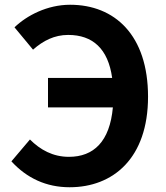

<svg xmlns="http://www.w3.org/2000/svg" viewBox="-20 -774 697 808"><path d="M273 14C456 14 603 -108 603 -367C603 -626 463 -754 275 -754C179 -754 93 -709 41 -659L119 -565C162 -603 209 -627 267 -627C370 -627 435 -569 452 -446H182V-322H455C442 -178 374 -114 270 -114C202 -114 149 -144 106 -187L28 -95C93 -24 175 14 273 14Z"/></svg>

Font: Source Han Sans CN
Style: Bold
Weight: 700
Designer: Ryoko NISHIZUKA 西塚涼子 (kana, bopomofo & ideographs); Paul D. Hunt (Latin, Greek & Cyrillic); Sandoll Communications 산돌커뮤니
Foundry: Adobe
Version: Version 2.001;hotconv 1.0.107;makeotfexe 2.5.65593